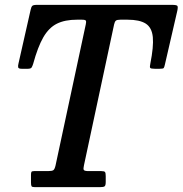

<svg xmlns="http://www.w3.org/2000/svg" viewBox="-20 -770 751 790"><path d="M107.5 -19V-50.5Q107.5 -59.5 109.5 -62.8Q111.5 -66 120 -66H177Q194.5 -66 199.8 -70Q205 -74 208.5 -89L333 -670Q335.5 -681 333.2 -685Q331 -689 316.5 -689H297Q247 -689 214 -672.5Q181 -656 158.2 -616.5Q135.5 -577 116.5 -507.5Q113.5 -498 110.2 -492.5Q107 -487 94 -487H69.5Q56 -487 54.8 -493Q53.5 -499 56 -508.5L106 -729.5Q108.5 -741.5 112.8 -745.8Q117 -750 132.5 -750H687Q706.5 -750 709.8 -745.8Q713 -741.5 709.5 -725.5L658.5 -504.5Q656 -493 653.5 -490Q651 -487 636.5 -487H617Q600.5 -487 598 -490.8Q595.5 -494.5 598.5 -508Q612.5 -578 608.8 -617.2Q605 -656.5 579.8 -672.8Q554.5 -689 504.5 -689H475Q461.5 -689 456.8 -685Q452 -681 449.5 -669.5L325.5 -90Q322 -75.5 324.8 -70.8Q327.5 -66 345 -66H397Q409.5 -66 412.2 -62Q415 -58 415 -45V-21.5Q415 -6.5 410.2 -3.2Q405.5 0 391.5 0H123Q112 0 109.8 -3.8Q107.5 -7.5 107.5 -19Z"/></svg>

Font: Besley* Narrow Medium
Style: Italic
Weight: 500
Width: 4
Italic angle: -13°
Designer: Owen Earl
Foundry: indestructible type*
Version: Version 3.000; ttfautohint (v1.8.3)